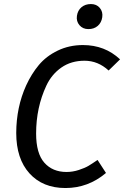

<svg xmlns="http://www.w3.org/2000/svg" viewBox="-20 -926 619 958"><path d="M394 -701.2Q502.9 -701.2 579.1 -629.9L522 -574.2Q468.8 -623 401.9 -623Q335 -623 286.4 -589.1Q237.8 -555.2 211.4 -499Q160.2 -389.6 160.2 -259.8Q160.2 -160.6 201.2 -114.3Q242.2 -67.9 312 -67.9Q342.8 -67.9 373.3 -77.9Q403.8 -87.9 421.4 -98.4Q439 -108.9 466.8 -127.9L508.8 -63Q419.9 12.2 306.6 12.2Q193.4 12.2 127.2 -60.8Q61 -133.8 61 -262.7Q61.5 -391.6 110.4 -499.5Q136.7 -557.1 173.8 -601.6Q210.9 -646 268.1 -673.6Q325.2 -701.2 394 -701.2ZM386.5 -889.9Q405.3 -905.8 433.6 -905.8Q461.9 -905.8 478 -886.5Q494.1 -867.2 490.2 -840.1Q486.3 -813 467.8 -796.9Q449.2 -780.8 421.1 -780.8Q393.1 -780.8 376.5 -800.3Q359.9 -819.8 363.8 -846.9Q367.7 -874 386.5 -889.9Z"/></svg>

Font: FiraSans-Italic
Style: Italic
Weight: 400
Italic angle: -8°
Designer: Carrois Corporate & Edenspiekermann AG
Foundry: Carrois Corporate GbR & Edenspiekermann AG
Version: Version 3.106;PS 003.106;hotconv 1.0.70;makeotf.lib2.5.58329